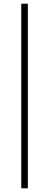

<svg xmlns="http://www.w3.org/2000/svg" viewBox="-20 -770 266 1040"><path d="M95.2 250V-750H130.9V250Z"/></svg>

Font: SourceSansPro-Light
Style: Regular
Weight: 300
Designer: Paul D. Hunt
Foundry: Adobe Systems Incorporated
Version: Version 2.020;PS 2.0;hotconv 1.0.86;makeotf.lib2.5.63406